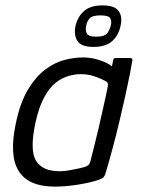

<svg xmlns="http://www.w3.org/2000/svg" viewBox="-20 -686 522 712"><path d="M182 6Q86 6 49.5 -51.5Q13 -109 39 -230Q55 -306 83.5 -353.5Q112 -401 147 -427.5Q182 -454 218.5 -463.5Q255 -473 288 -473Q321 -473 352 -462Q383 -451 395 -440L400 -464Q401 -468 403.5 -469.5Q406 -471 409 -471H463Q471 -471 471 -463Q468 -444 461.5 -410.5Q455 -377 445.5 -334.5Q436 -292 424.5 -243Q413 -194 399.5 -143Q386 -92 371 -42Q369 -35 364.5 -29.5Q360 -24 346 -19Q316 -9 270.5 -1.5Q225 6 182 6ZM201 -51Q218 -51 237.5 -54.5Q257 -58 273 -61.5Q289 -65 295 -67Q301 -69 306.5 -73Q312 -77 315 -87Q321 -111 329 -142.5Q337 -174 345 -208Q353 -242 360 -274Q367 -306 372.5 -330.5Q378 -355 380 -368Q381 -375 379 -379Q377 -383 370 -386Q353 -395 330 -403Q307 -411 278 -411Q259 -411 235 -404.5Q211 -398 187.5 -380Q164 -362 144 -325.5Q124 -289 111 -229Q90 -129 113.5 -90Q137 -51 201 -51ZM427 -590Q420 -555 396 -533.5Q372 -512 327 -512Q282 -512 267.5 -533.5Q253 -555 260 -590Q268 -624 291.5 -645Q315 -666 361 -666Q405 -666 420 -645Q435 -624 427 -590ZM391 -592Q395 -608 388.5 -618.5Q382 -629 353 -629Q323 -629 313 -618.5Q303 -608 300 -592Q296 -578 301 -564Q306 -550 337 -550Q369 -550 378.5 -564Q388 -578 391 -592Z"/></svg>

Font: Glory
Style: Italic
Weight: 400
Italic angle: -12°
Designer: Robert Leuschke
Foundry: Robert Leuschke
Version: Version 1.011